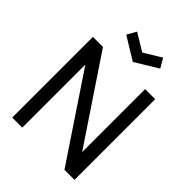

<svg xmlns="http://www.w3.org/2000/svg" viewBox="-269 -1121 1262 1262"><g transform="rotate(45 362.5 -490.0)"><path d="M254 -980 375 -906.5 496 -980 533.5 -915.5 375 -819 217.5 -915.5ZM558.5 -164.5V-750H652V0H558.5L166.5 -586.5V0H73V-750H166.5Z"/></g></svg>

Font: Russisch Sans Medium
Style: Regular
Weight: 500
Width: 4
Designer: Michael Sharanda (font) & Cristiano Sobral (main changes)
Foundry: Michael Sharanda
Version: Version 2.00;September 8, 2020;FontCreator 13.0.0.2681 64-bi